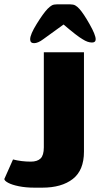

<svg xmlns="http://www.w3.org/2000/svg" viewBox="-100 -689 467 885"><path d="M-80 136 -40 46Q-1 56 42 56Q72 56 87 41.5Q102 27 102 -10V-448H287V10Q287 96 235.5 136Q184 176 95 176H59Q19 176 -13 169.5Q-45 163 -62.5 153.5Q-80 144 -80 136ZM119 -648Q131 -660 139.5 -664.5Q148 -669 163 -669H223Q238 -669 247 -664Q256 -659 266 -648Q285 -627 313 -577.5Q341 -528 341 -508Q341 -493 324 -493Q304 -493 281 -508Q256 -522 193 -576L99 -508Q75 -490 57 -490Q39 -490 39 -508Q39 -530 69 -578.5Q99 -627 119 -648Z"/></svg>

Font: Gold Bold
Style: Regular
Weight: 400
Designer: jaiki
Version: Version 1.000